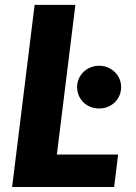

<svg xmlns="http://www.w3.org/2000/svg" viewBox="-20 -748 544 768"><path d="M452.5 -130 436.5 0H28.5L118.5 -728.5H281.5L207.5 -130ZM288.5 -399.5Q288.5 -417.5 295.2 -433Q302 -448.5 313.8 -460Q325.5 -471.5 341.5 -478.2Q357.5 -485 376.5 -485Q395 -485 411 -478.2Q427 -471.5 439 -460Q451 -448.5 457.8 -433Q464.5 -417.5 464.5 -399.5Q464.5 -381.5 457.8 -365.8Q451 -350 439 -338.5Q427 -327 411 -320.5Q395 -314 376.5 -314Q357.5 -314 341.5 -320.5Q325.5 -327 313.8 -338.5Q302 -350 295.2 -365.8Q288.5 -381.5 288.5 -399.5Z"/></svg>

Font: Lato ExtraBold
Style: Italic
Weight: 800
Italic angle: -7°
Designer: Lukasz Dziedzic with Adam Twardoch and Botio Nikoltchev
Foundry: tyPoland Lukasz Dziedzic
Version: Version 2.015; 2015-08-06; http://www.latofonts.com/